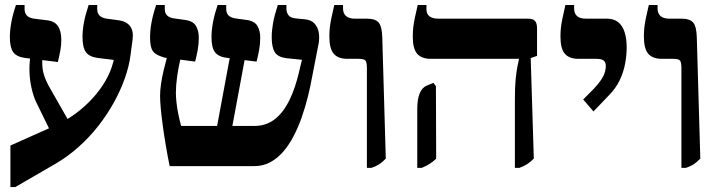

<svg xmlns="http://www.w3.org/2000/svg" viewBox="-20 -667 2891 771"><path d="M21.8 84.3V-82.6L191.9 -158.5Q241 -179.7 281.3 -209.2Q321.5 -238.8 352.5 -273.1Q383.6 -307.4 404.5 -344.1Q425.4 -380.7 434.8 -418.1L436.8 -426.4L372.3 -434.3Q338.6 -438.9 324.9 -457.6Q311.3 -476.4 311.3 -518.5Q311.3 -545.1 316.9 -575.7Q322.4 -606.3 335.9 -647H370.4V-630.8Q370.4 -613.2 380.5 -603.7Q390.7 -594.3 410.1 -591.8L455.6 -585.7Q486.4 -582.2 501.7 -562.8Q517 -543.4 512.4 -508.2L504.4 -447.6Q498.8 -402.3 481.6 -353.5Q464.4 -304.6 437.6 -256Q410.7 -207.3 375.5 -162.2Q340.2 -117 297.2 -78.4Q254.3 -39.8 205.6 -11L41.1 84.3ZM193.3 -117.9 125.9 -255.5Q113.7 -280.9 106 -316.3Q98.2 -351.7 98.2 -389.6Q98.1 -427.4 105.8 -459.1L152.3 -454.6Q148.7 -427.3 149.9 -404.7Q151.1 -382 157.8 -362.4Q164.5 -342.7 174.5 -324L271 -154.7ZM212.4 -418 80.6 -434.3Q46 -438.9 32.8 -457.9Q19.6 -476.8 19.6 -517.3Q19.6 -545.1 25.3 -576.7Q31.1 -608.4 44.1 -647H78.7V-630.8Q78.7 -613.6 88.6 -603.9Q98.5 -594.3 118.4 -591.8L168.1 -585.7Q198.5 -582.6 212.3 -562.7Q226.2 -542.8 226.2 -506.8Q226.2 -486.4 222.7 -466.2Q219.1 -446.1 212.4 -418Z M661.2 0Q652.7 -41.9 645.7 -83.8Q638.6 -125.7 633.5 -163.5Q628.4 -201.4 625.6 -231.7Q622.8 -262 622.8 -281.2Q622.8 -303.8 626.6 -329.8Q630.4 -355.8 636.7 -382.9Q643.1 -410 649.8 -434.1L640.1 -435.9Q617.7 -442.4 605.1 -450.9Q592.4 -459.3 587.5 -475.1Q582.6 -490.9 582.6 -517.7Q582.6 -544.2 588.3 -576.3Q594.1 -608.4 607.1 -647H641.7V-631.2Q641.7 -613.6 651.6 -604.4Q661.5 -595.1 681.4 -592.7L720.1 -587.4Q754.4 -583.4 766.3 -564Q778.3 -544.5 778.3 -515.2Q778.3 -490.6 773.9 -466.4Q769.5 -442.3 763.6 -419.6L704 -427.5Q696.3 -395.4 691.3 -359.7Q686.3 -323.9 686.3 -294.9Q686.3 -278.4 688.5 -257.2Q690.7 -236.1 695.4 -212Q700.1 -187.9 707.3 -161.2H851.8L902.4 -433.5L890.3 -434.7Q856.6 -439.3 842.9 -457.9Q829.3 -476.4 829.3 -517.3Q829.3 -545.1 835.3 -577.3Q841.3 -609.6 853.8 -647H888.4V-631.2Q888.4 -613.6 898.3 -604.4Q908.2 -595.1 928.1 -592.7L966.8 -587.4Q1001.1 -583.4 1013 -564Q1025 -544.5 1025 -515.2Q1025 -490.6 1020.6 -466.4Q1016.2 -442.3 1010.3 -419.6L962.2 -425.5L913.1 -161.2H1001.3Q1030.9 -161.2 1054.3 -171.2Q1077.6 -181.2 1096 -199.1Q1114.4 -216.9 1128.5 -240Q1142.7 -263 1153.3 -289.5Q1164 -316 1171.9 -343.8Q1179.8 -371.5 1185.4 -397.7L1192.8 -426.9L1132.1 -433.1Q1097.5 -436.8 1084.3 -456.2Q1071.1 -475.6 1071.1 -517.7Q1071.1 -543.8 1076.4 -574.2Q1081.8 -604.6 1095.6 -647H1130.2V-631.2Q1130.2 -617.4 1138.2 -606.2Q1146.2 -595.1 1167.8 -593.1L1204 -589.5Q1229 -587.4 1242.5 -573Q1255.9 -558.7 1259.8 -537.6Q1263.6 -516.5 1259.7 -493.4L1233 -356.4Q1226.2 -318.1 1215.9 -277.3Q1205.7 -236.5 1191.7 -196.3Q1177.6 -156.1 1159.2 -120.7Q1140.9 -85.3 1117.5 -58.2Q1094.2 -31.2 1065.4 -15.6Q1036.6 0 1002.3 0Z M1453.3 7V-393.6Q1453.3 -416.5 1447.7 -423.7Q1442.1 -430.8 1419.9 -430.8H1374.8Q1337.4 -430.8 1320 -451.4Q1302.6 -471.9 1302.6 -520.2Q1302.6 -539.3 1304.4 -556.3Q1306.3 -573.3 1310.7 -594.8Q1315 -616.2 1322.4 -647H1357.5V-633Q1357.5 -613.6 1369.2 -602.8Q1381 -592 1405.3 -592H1454.1Q1487.7 -592 1500.9 -576Q1514.1 -560 1515.1 -515.9L1529.2 -30Q1514.2 -14.5 1501.5 -6.6Q1488.8 1.3 1471.7 7Z M2047.6 7V-268.1Q2047.6 -316.4 2050.5 -346.6Q2053.4 -376.9 2057.1 -396.1Q2060.7 -415.3 2063.7 -428.4V-430.8H1709.8Q1672.8 -430.8 1655.2 -451.1Q1637.6 -471.5 1637.6 -518.9Q1637.6 -538.9 1639.4 -556.1Q1641.3 -573.3 1645.7 -594.8Q1650 -616.2 1657.4 -647H1692.5V-630Q1692.5 -610.7 1704.9 -601.3Q1717.3 -592 1740.3 -592H2100.8Q2120.1 -592 2128.3 -583Q2136.6 -573.9 2136.6 -552.6V-442.7L2111.1 -433.7L2123.6 -30.2Q2109.7 -16.3 2097.5 -8.3Q2085.4 -0.4 2066.1 7ZM1655.6 7V-229.5Q1655.6 -269.3 1665.5 -292.4Q1675.4 -315.5 1693.1 -323L1720.5 -334.3L1730.5 -320.9L1731.5 -29.6Q1717.6 -16.8 1705.2 -8.9Q1692.8 -1 1674 7Z M2363.2 -219.5 2321.9 -267.5 2364.5 -310.5Q2392.9 -340.9 2402.8 -361.6Q2412.7 -382.3 2412.7 -402.1Q2412.7 -417.3 2403.9 -424Q2395.2 -430.8 2374.5 -430.8H2302.8Q2265.4 -430.8 2248 -451.4Q2230.6 -471.9 2230.6 -520.2Q2230.6 -539.3 2232.4 -555.9Q2234.3 -572.5 2238.7 -593.7Q2243 -614.9 2250.4 -647H2285.5V-632.6Q2285.5 -612.4 2297.5 -602.2Q2309.4 -592 2333.3 -592H2417.2Q2457 -592 2476.7 -562.1Q2496.5 -532.2 2496.5 -475.9Q2496.5 -445.9 2490.3 -411.8Q2484.1 -377.6 2468.2 -344.4Q2452.2 -311.1 2423 -282Z M2716.3 7V-393.6Q2716.3 -416.5 2710.7 -423.7Q2705.1 -430.8 2682.9 -430.8H2637.8Q2600.4 -430.8 2583 -451.4Q2565.6 -471.9 2565.6 -520.2Q2565.6 -539.3 2567.4 -556.3Q2569.3 -573.3 2573.7 -594.8Q2578 -616.2 2585.4 -647H2620.5V-633Q2620.5 -613.6 2632.2 -602.8Q2644 -592 2668.3 -592H2717.1Q2750.7 -592 2763.9 -576Q2777.1 -560 2778.1 -515.9L2792.2 -30Q2777.2 -14.5 2764.5 -6.6Q2751.8 1.3 2734.7 7Z"/></svg>

Font: Noto Serif Hebrew
Style: Regular
Weight: 400
Designer: Monotype Design Team
Foundry: Monotype Imaging Inc.
Version: Version 2.003